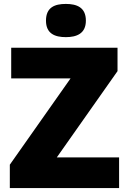

<svg xmlns="http://www.w3.org/2000/svg" viewBox="-20 -957 651 977"><path d="M315 -937C259 -937 214 -920 214 -852C214 -786 259 -768 315 -768C370 -768 417 -786 417 -852C417 -920 370 -937 315 -937ZM586 0V-156H269L578 -595V-714H37V-558H339L30 -119V0Z"/></svg>

Font: Noto Sans Kannada Black
Style: Regular
Weight: 900
Designer: Jelle Bosma - Monotype Design Team
Foundry: Monotype Imaging Inc.
Version: Version 2.005